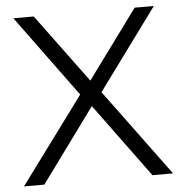

<svg xmlns="http://www.w3.org/2000/svg" viewBox="-51 -749 758 798"><g transform="rotate(-5 328.0 -350.0)"><path d="M17 0 283 -360 34 -700H119L330 -414L540 -700H620L372 -362L639 0H553L327 -308L102 0Z"/></g></svg>

Font: Montserrat
Style: Regular
Weight: 400
Designer: Julieta Ulanovsky
Foundry: Julieta Ulanovsky
Version: Version 9.000; ttfautohint (v1.8.4.7-5d5b)